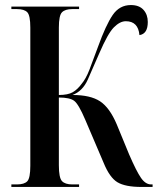

<svg xmlns="http://www.w3.org/2000/svg" viewBox="-20 -740 632 760"><path d="M25 0H293V-10H266Q238 -10 225.5 -23Q213 -36 213 -86V-354Q256 -354 273.5 -341Q291 -328 317 -267L390 -96Q414 -37 445 -18.5Q476 0 540 0H584V-10H578Q556 -10 538 -36Q520 -62 491 -129L442 -248Q414 -314 376 -339Q338 -364 267 -364Q307 -379 327.5 -425Q348 -471 373 -529Q407 -608 431 -632Q455 -656 478 -656Q527 -656 532 -601Q565 -606 565 -653Q565 -682 548 -701Q531 -720 498 -720Q453 -720 426 -680.5Q399 -641 368 -555Q348 -500 334 -464Q320 -428 303 -408Q287 -386 268 -375Q249 -364 213 -364V-631Q213 -679 225.5 -691.5Q238 -704 266 -704H293V-714H25V-704H47Q76 -704 88 -691.5Q100 -679 100 -631V-84Q100 -35 88 -22.5Q76 -10 47 -10H25Z"/></svg>

Font: Noto Serif Display Condensed Semi
Style: Regular
Weight: 600
Width: 3
Designer: Monotype Design Team
Foundry: Monotype Imaging Inc.
Version: Version 1.900